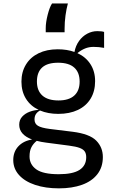

<svg xmlns="http://www.w3.org/2000/svg" viewBox="-20 -832 640 1079"><path d="M565 -563Q547.5 -566 535.2 -567.2Q523 -568.5 505.5 -568.5Q480 -568.5 458 -559.5Q436 -550.5 415 -533.5Q462 -512 488.2 -471.5Q514.5 -431 514.5 -376Q514.5 -319.5 489.5 -278Q464.5 -236.5 417.8 -214.2Q371 -192 307.5 -192Q250 -192 205 -211Q190 -203 182 -191Q174 -179 174 -160.5Q174 -137 193 -125.2Q212 -113.5 258.5 -107.5L388.5 -91.5Q483.5 -79.5 520.8 -41.8Q558 -4 558 50.5Q558 107.5 527.2 147Q496.5 186.5 441 206.5Q385.5 226.5 311 226.5Q235.5 226.5 177.2 207Q119 187.5 86.8 151.5Q54.5 115.5 54.5 67.5Q54.5 21 83.2 -9.8Q112 -40.5 160.5 -48Q88 -75 88 -131Q88 -158.5 105 -176.8Q122 -195 147.2 -204.2Q172.5 -213.5 197.5 -214.5Q151 -236.5 125.8 -277.2Q100.5 -318 100.5 -373Q100.5 -428 125.8 -469.2Q151 -510.5 197 -532.8Q243 -555 304.5 -555Q357 -555 398.5 -540Q405 -575 424.2 -601.8Q443.5 -628.5 470.5 -642.8Q497.5 -657 526.5 -657Q553 -657 565 -652.5ZM427.5 -373.5Q427.5 -425 397.2 -452.2Q367 -479.5 306.5 -479.5Q246.5 -479.5 217 -452.8Q187.5 -426 187.5 -374Q187.5 -322.5 218.2 -295Q249 -267.5 308.5 -267.5Q367 -267.5 397.2 -294.8Q427.5 -322 427.5 -373.5ZM239 -30.5Q211 -34 186.5 -40.5Q168 -26 157 -5.5Q146 15 146 47.5Q146 92.5 184 119.8Q222 147 310 147Q389.5 147 427 122.8Q464.5 98.5 464.5 51.5Q464.5 31.5 456.2 19.2Q448 7 427.5 -0.8Q407 -8.5 368.5 -13.5ZM237 -673.5Q237 -706 248 -749.2Q259 -792.5 272.5 -812.5H361.5Q353.5 -784 348.2 -746Q343 -708 343 -669V-650.5H237Z"/></svg>

Font: SplineSansMono30
Style: Regular
Weight: 400
Designer: Eben Sorkin, Mirko Velimirovic
Foundry: Sorkin Type
Version: Version 1.000